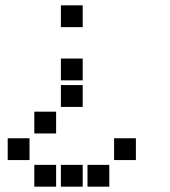

<svg xmlns="http://www.w3.org/2000/svg" viewBox="-20 -711 640 722"><path d="M210 -691Q209 -691 209 -691Q209 -691 209 -690V-610Q209 -609 209 -609Q209 -609 210 -609H290Q291 -609 291 -609Q291 -609 291 -610V-690Q291 -691 291 -691Q291 -691 290 -691ZM210 -491Q209 -491 209 -491Q209 -491 209 -490V-410Q209 -409 209 -409Q209 -409 210 -409H290Q291 -409 291 -409Q291 -409 291 -410V-490Q291 -491 291 -491Q291 -491 290 -491ZM210 -391Q209 -391 209 -391Q209 -391 209 -390V-310Q209 -309 209 -309Q209 -309 210 -309H290Q291 -309 291 -309Q291 -309 291 -310V-390Q291 -391 291 -391Q291 -391 290 -391ZM110 -291Q109 -291 109 -291Q109 -291 109 -290V-210Q109 -209 109 -209Q109 -209 110 -209H190Q191 -209 191 -209Q191 -209 191 -210V-290Q191 -291 191 -291Q191 -291 190 -291ZM10 -191Q9 -191 9 -191Q9 -191 9 -190V-110Q9 -109 9 -109Q9 -109 10 -109H90Q91 -109 91 -109Q91 -109 91 -110V-190Q91 -191 91 -191Q91 -191 90 -191ZM410 -191Q409 -191 409 -191Q409 -191 409 -190V-110Q409 -109 409 -109Q409 -109 410 -109H490Q491 -109 491 -109Q491 -109 491 -110V-190Q491 -191 491 -191Q491 -191 490 -191ZM110 -91Q109 -91 109 -91Q109 -91 109 -90V-10Q109 -9 109 -9Q109 -9 110 -9H190Q191 -9 191 -9Q191 -9 191 -10V-90Q191 -91 191 -91Q191 -91 190 -91ZM210 -91Q209 -91 209 -91Q209 -91 209 -90V-10Q209 -9 209 -9Q209 -9 210 -9H290Q291 -9 291 -9Q291 -9 291 -10V-90Q291 -91 291 -91Q291 -91 290 -91ZM310 -91Q309 -91 309 -91Q309 -91 309 -90V-10Q309 -9 309 -9Q309 -9 310 -9H390Q391 -9 391 -9Q391 -9 391 -10V-90Q391 -91 391 -91Q391 -91 390 -91Z"/></svg>

Font: Doto Black ExtraBold
Style: Regular
Weight: 800
Monospace: yes
Version: Version 1.000